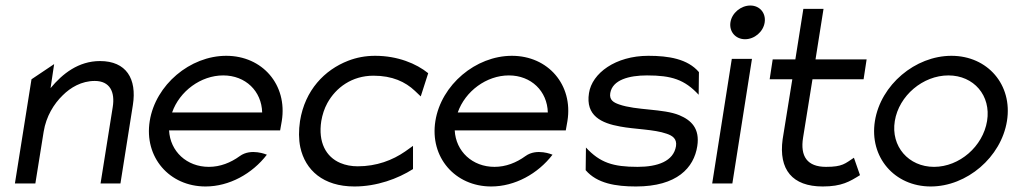

<svg xmlns="http://www.w3.org/2000/svg" viewBox="-20 -664 3668 695"><path d="M34 0H108L138 -187C147 -243 175 -288 207 -319C235 -347 275 -371 323 -371C378 -371 397 -331 388 -276L344 0H416L461 -284C476 -379 437 -443 342 -443C264 -443 206 -397 163 -345L176 -432L94 -377Z M522 -226C501 -95 593 11 724 11C810 11 893 -35 946 -104C946 -104 889 -129 848 -99C815 -75 777 -60 736 -60C656 -60 596 -116 592 -192H994L1000 -226C1021 -357 930 -462 799 -462C668 -462 543 -357 522 -226ZM603 -257C630 -334 707 -391 788 -391C869 -391 927 -334 929 -257Z M1332 -390C1400 -390 1447 -368 1482 -335L1503 -315L1530 -399C1487 -434 1419 -462 1338 -462C1303 -462 1271 -456 1240 -444C1155 -411 1084 -338 1066 -226C1061 -192 1061 -160 1067 -131C1085 -48 1150 11 1263 11C1344 11 1420 -17 1475 -52V-136L1447 -116C1401 -84 1343 -62 1275 -62C1252 -62 1231 -66 1212 -74C1160 -96 1131 -149 1143 -226C1147 -249 1154 -271 1165 -291C1196 -347 1254 -390 1332 -390Z M1556 -226C1535 -95 1627 11 1758 11C1844 11 1927 -35 1980 -104C1980 -104 1923 -129 1882 -99C1849 -75 1811 -60 1770 -60C1690 -60 1630 -116 1626 -192H2028L2034 -226C2055 -357 1964 -462 1833 -462C1702 -462 1577 -357 1556 -226ZM1637 -257C1664 -334 1741 -391 1822 -391C1903 -391 1961 -334 1963 -257Z M2112 -327C2099 -245 2157 -218 2225 -206C2277 -196 2348 -196 2393 -180C2414 -173 2431 -162 2427 -135C2418 -80 2360 -60 2288 -60C2199 -60 2152 -75 2101 -130L2100 -48C2141 0 2209 11 2282 11C2431 11 2492 -57 2504 -135C2514 -199 2482 -229 2439 -247C2381 -271 2283 -264 2221 -286C2201 -293 2185 -302 2189 -327C2197 -375 2257 -391 2322 -391C2411 -391 2458 -376 2509 -321L2510 -403C2469 -451 2400 -462 2327 -462C2208 -462 2123 -399 2112 -327Z M2624 -583C2619 -549 2643 -522 2677 -522C2711 -522 2743 -549 2748 -583C2753 -617 2730 -644 2696 -644C2662 -644 2629 -617 2624 -583ZM2558 0H2631L2702 -451H2629Z M2766 -377H2848L2813 -160C2798 -50 2848 11 2958 11C3027 11 3056 -7 3093 -30L3071 -93C3039 -72 3030 -60 2970 -60C2902 -60 2876 -98 2887 -166L2921 -377H3106L3117 -449H2932L2961 -632H2888L2859 -449H2777Z M3147 -226C3126 -95 3218 11 3349 11C3480 11 3604 -95 3625 -226C3646 -357 3555 -462 3424 -462C3293 -462 3168 -357 3147 -226ZM3219 -226C3234 -318 3321 -391 3413 -391C3505 -391 3568 -318 3553 -226C3538 -134 3453 -60 3361 -60C3269 -60 3204 -134 3219 -226Z"/></svg>

Font: Charger Sport
Style: Obl
Weight: 400
Designer: Jasper
Foundry: Cannot Into Space Fonts
Version: Version 1.1